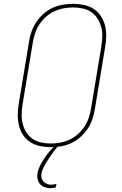

<svg xmlns="http://www.w3.org/2000/svg" viewBox="-20 -763 640 1006"><path d="M246 8Q217 8 189 2Q161 -4 138.5 -18.5Q116 -33 101 -55.5Q86 -78 79.5 -105Q73 -132 73 -160.5Q73 -189 78 -218L132 -544Q136 -570 145 -596.5Q154 -623 170 -647Q186 -671 208 -690.5Q230 -710 256 -722Q282 -734 309.5 -738.5Q337 -743 363 -743Q392 -743 420 -737Q448 -731 470.5 -716.5Q493 -702 508 -679.5Q523 -657 530 -630Q537 -603 536.5 -574.5Q536 -546 531 -517L477 -191Q473 -165 464 -138.5Q455 -112 439 -88Q423 -64 401 -44.5Q379 -25 353 -13Q327 -1 299.5 3.5Q272 8 246 8ZM247 -11Q271 -11 295.5 -15.5Q320 -20 344 -31Q368 -42 388 -60Q408 -78 422.5 -100Q437 -122 445 -146Q453 -170 457 -194L511 -520Q515 -546 516 -571.5Q517 -597 510.5 -621Q504 -645 491 -665.5Q478 -686 458.5 -699.5Q439 -713 414 -718.5Q389 -724 363 -724Q339 -724 314 -719.5Q289 -715 265 -704Q241 -693 221 -675Q201 -657 186.5 -635Q172 -613 164 -589Q156 -565 152 -541L98 -215Q94 -189 93.5 -163.5Q93 -138 99 -114Q105 -90 118 -69.5Q131 -49 150.5 -35.5Q170 -22 195.5 -16.5Q221 -11 247 -11ZM244 223Q229 223 214.5 218Q200 213 190.5 202.5Q181 192 177.5 177Q174 162 176 147Q180 125 190.5 104Q201 83 214.5 63Q228 43 244 25Q260 7 278 -8H288L287 0Q272 16 259 34Q246 52 234 70Q222 88 211.5 107.5Q201 127 197 147Q195 159 198 170Q201 181 208.5 189Q216 197 227 201Q238 205 249 205Q256 205 262.5 203.5Q269 202 276 200L272 219Q265 221 258 222Q251 223 244 223Z"/></svg>

Font: Iosevka HT Thin Extended
Style: Italic
Weight: 100
Width: 7
Italic angle: -9°
Monospace: yes
Designer: Belleve Invis
Foundry: Belleve Invis
Version: Version 32.3.0; ttfautohint (v1.8.4)